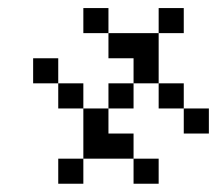

<svg xmlns="http://www.w3.org/2000/svg" viewBox="-20 -520 540 478"><path d="M375 -62.5V-125H312.5V-62.5ZM500 -187.5V-250H437.5V-187.5ZM437.5 -437.5V-500H375V-437.5H250V-375H312.5V-312.5H250V-250H187.5Q187.5 -250 187.5 -125H125V-62.5H187.5V-125H312.5V-187.5H250V-250H312.5V-312.5H375V-250H437.5V-312.5H375Q375 -312.5 375 -437.5ZM187.5 -250V-312.5H125V-250ZM125 -312.5V-375H62.5V-312.5ZM250 -437.5V-500H187.5V-437.5Z"/></svg>

Font: UnifontExMono
Style: Regular
Weight: 500
Version: Version 15.0.06